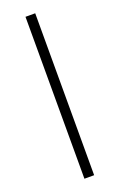

<svg xmlns="http://www.w3.org/2000/svg" viewBox="-139 -740 486 780"><g transform="rotate(-20 104.0 -350.0)"><path d="M83 0V-700H125V0Z"/></g></svg>

Font: Panamera Light
Style: Regular
Weight: 300
Designer: Bastien Sozeau
Foundry: NBR — Bastien Sozeau
Version: Version 3.002; ttfautohint (v1.8.4.7-5d5b);gftools[0.9.33]